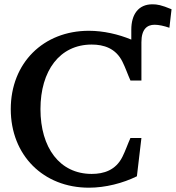

<svg xmlns="http://www.w3.org/2000/svg" viewBox="-20 -858 817 892"><path d="M30 -351C30 -137 181 14 393 14C470 14 551 -7 616 -39L637 -217H586C573 -188 563 -158 549 -130C518 -67 462 -50 406 -50C257 -50 168 -172 168 -351C168 -529 257 -651 406 -651C462 -651 518 -634 549 -571C563 -543 573 -513 586 -484H637V-662C637 -722 663 -743 698 -743C717 -743 741 -738 767 -729L777 -815C729 -835 710 -838 688 -838C623 -838 590 -791 590 -720V-674C530 -699 460 -715 393 -715C181 -715 30 -565 30 -351Z"/></svg>

Font: LT Superior Serif Semibold
Style: Regular
Weight: 600
Designer: Daniel Lyons
Foundry: LyonsType
Version: Version 2.120;FEAKit 1.0